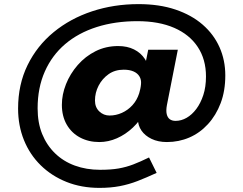

<svg xmlns="http://www.w3.org/2000/svg" viewBox="-20 -741 1184 934"><path d="M464 173Q376 173 303.5 144Q231 115 178 63Q125 11 96.5 -59.5Q68 -130 68 -213Q68 -330 114 -424Q160 -518 241 -584.5Q322 -651 428 -686Q534 -721 654 -721Q755 -721 833.5 -694.5Q912 -668 966 -621Q1020 -574 1048 -511Q1076 -448 1076 -374Q1076 -299 1053.5 -239.5Q1031 -180 991.5 -137Q952 -94 901 -72Q850 -50 792 -50Q749 -50 717 -65.5Q685 -81 668 -106Q651 -131 651 -161Q651 -176 652 -191.5Q653 -207 654 -223L686 -200Q662 -154 626.5 -120.5Q591 -87 549 -68.5Q507 -50 463 -50Q411 -50 369.5 -72Q328 -94 304.5 -135Q281 -176 281 -231Q281 -281 301 -331.5Q321 -382 358 -424.5Q395 -467 445 -492Q495 -517 555 -517Q599 -517 632 -500.5Q665 -484 684.5 -454.5Q704 -425 709 -389L672 -354L701 -499H845L792 -230Q787 -203 791 -186Q795 -169 806 -161Q817 -153 834 -153Q862 -153 888 -168Q914 -183 935 -211Q956 -239 969 -278.5Q982 -318 982 -369Q982 -452 942 -512.5Q902 -573 827.5 -605.5Q753 -638 648 -638Q540 -638 450.5 -609.5Q361 -581 297 -526.5Q233 -472 198 -393Q163 -314 163 -214Q163 -144 185 -89.5Q207 -35 247.5 4.5Q288 44 344 64.5Q400 85 467 85Q520 85 557 78.5Q594 72 628 59Q662 46 705 25L742 100Q692 123 649.5 139.5Q607 156 562.5 164.5Q518 173 464 173ZM513 -179Q544 -179 573 -192Q602 -205 624 -229Q646 -253 657 -287Q660 -297 662.5 -308.5Q665 -320 666 -332Q668 -353 658.5 -369Q649 -385 629.5 -393.5Q610 -402 582 -402Q539 -402 508 -380Q477 -358 459.5 -324Q442 -290 442 -252Q442 -219 463 -199Q484 -179 513 -179Z"/></svg>

Font: Lexend Giga
Style: Bold
Weight: 700
Version: Version 1.007